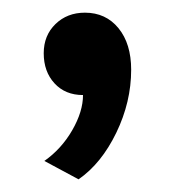

<svg xmlns="http://www.w3.org/2000/svg" viewBox="-20 -136 275 303"><path d="M49 -52Q49 -80 67.5 -98Q86 -116 114 -116Q147 -116 167 -91.5Q187 -67 187 -26Q187 25 163.5 73.5Q140 122 104 147L50 118Q77 99 94 69.5Q111 40 111 14Q83 14 66 -4.5Q49 -23 49 -52Z"/></svg>

Font: Metropolitano Medium
Style: Regular
Weight: 500
Designer: Fonts by Alex Slobzheninov & Chris M. Simpson / Changes by Cristiano Sobral
Foundry: Fonts by Alex Slobzheninov & Chris M. Simpson / Changes by Cristiano Sobral
Version: Version 1.00;August 30, 2020;FontCreator 13.0.0.2681 64-bit